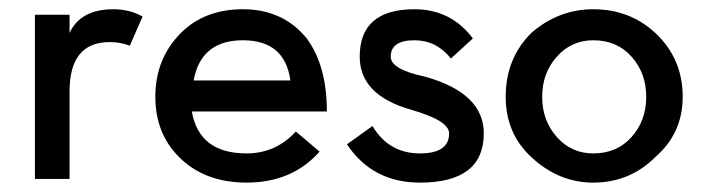

<svg xmlns="http://www.w3.org/2000/svg" viewBox="-20 -387 1501 411"><path d="M54.7 -355.5H128.9V-316.4Q152.3 -367.2 222.7 -367.2Q257.8 -367.2 285.2 -351.6L257.8 -289.1Q238.3 -296.9 214.8 -296.9Q128.9 -296.9 128.9 -191.4V-3.9H54.7Z M390.6 -148.4Q406.2 -58.6 507.8 -58.6Q570.3 -58.6 613.3 -105.5L664.1 -62.5Q605.5 3.9 507.8 3.9Q418 3.9 363.3 -50.8Q312.5 -101.6 312.5 -179.7Q312.5 -261.7 367.2 -316.4Q418 -367.2 500 -367.2Q585.9 -367.2 636.7 -304.7Q679.7 -246.1 679.7 -148.4ZM601.6 -214.8Q589.8 -300.8 500 -300.8Q410.2 -300.8 394.5 -214.8Z M722.7 -78.1 777.3 -117.2Q812.5 -58.6 878.9 -58.6Q941.4 -58.6 941.4 -101.6Q941.4 -128.9 859.4 -152.3Q750 -183.6 750 -265.6Q750 -367.2 867.2 -367.2Q945.3 -367.2 992.2 -304.7L945.3 -261.7Q914.1 -300.8 867.2 -300.8Q816.4 -300.8 816.4 -265.6Q816.4 -238.3 890.6 -222.7Q1015.6 -187.5 1015.6 -101.6Q1015.6 3.9 878.9 3.9Q777.3 3.9 722.7 -78.1Z M1117.2 -50.8Q1062.5 -101.6 1062.5 -179.7Q1062.5 -261.7 1117.2 -316.4Q1175.8 -367.2 1250 -367.2Q1328.1 -367.2 1382.8 -316.4Q1441.4 -261.7 1441.4 -179.7Q1441.4 -101.6 1382.8 -50.8Q1328.1 3.9 1250 3.9Q1175.8 3.9 1117.2 -50.8ZM1332 -93.8Q1363.3 -128.9 1363.3 -179.7Q1363.3 -230.5 1332 -265.6Q1300.8 -300.8 1250 -300.8Q1203.1 -300.8 1171.9 -265.6Q1140.6 -230.5 1140.6 -179.7Q1140.6 -128.9 1171.9 -93.8Q1203.1 -58.6 1250 -58.6Q1300.8 -58.6 1332 -93.8Z"/></svg>

Font: 和音 by 宁静之雨，公众号njzyshare
Style: Regular
Weight: 400
Designer: Steve Matteson
Foundry: Ascender Corporation
Version: Version 6.00;June 8, 2018;FontCreator 11.0.0.2388 32-bit